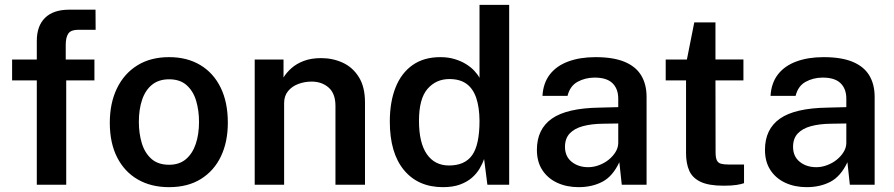

<svg xmlns="http://www.w3.org/2000/svg" viewBox="-20 -763 3694 793"><path d="M132 0V-431H30V-517H132V-594Q132 -656 166.2 -689.5Q200.5 -723 265.5 -723H374.5L375 -640H303Q273.5 -640 262.5 -624.8Q251.5 -609.5 251.5 -577V-517H370V-431H253.5V0Z M678 10Q604 10 549 -21.8Q494 -53.5 463.8 -113Q433.5 -172.5 433.5 -256Q433.5 -337 463 -398Q492.5 -459 547.2 -493Q602 -527 678.5 -527Q752.5 -527 807 -494.5Q861.5 -462 891.2 -401.5Q921 -341 921 -256Q921 -177.5 892.8 -117.8Q864.5 -58 810.2 -24Q756 10 678 10ZM678.5 -82.5Q720.5 -82.5 747.8 -105.5Q775 -128.5 788.5 -168.5Q802 -208.5 802 -259.5Q802 -307 790 -347Q778 -387 750.8 -411.2Q723.5 -435.5 678.5 -435.5Q636 -435.5 608.2 -413.2Q580.5 -391 567 -351.2Q553.5 -311.5 553.5 -259.5Q553.5 -212.5 565.5 -172.2Q577.5 -132 605 -107.2Q632.5 -82.5 678.5 -82.5Z M1032 0V-517H1151V-443Q1163 -463 1183.8 -481.5Q1204.5 -500 1235 -511.5Q1265.5 -523 1306.5 -523Q1354.5 -523 1395.8 -504Q1437 -485 1462.2 -444.5Q1487.5 -404 1487.5 -340V0H1365.5V-325.5Q1365.5 -376.5 1337.5 -401.2Q1309.5 -426 1267 -426Q1238 -426 1212 -416.2Q1186 -406.5 1169.8 -386.8Q1153.5 -367 1153.5 -337.5V0Z M1809.5 10Q1707 10 1648.5 -60.5Q1590 -131 1590 -261Q1590 -342 1613.8 -401.8Q1637.5 -461.5 1684 -494.2Q1730.5 -527 1798.5 -527Q1830.5 -527 1856.8 -519.2Q1883 -511.5 1903.5 -499Q1924 -486.5 1938.2 -471.5Q1952.5 -456.5 1960.5 -441.5V-743H2083V0H1993L1979.5 -106Q1973 -87.5 1961.2 -67.2Q1949.5 -47 1929.8 -29.5Q1910 -12 1880.5 -1Q1851 10 1809.5 10ZM1834.5 -79.5Q1900 -79.5 1930.2 -122.2Q1960.5 -165 1960.5 -264Q1960 -320.5 1946.8 -359Q1933.5 -397.5 1906.5 -417Q1879.5 -436.5 1836 -436.5Q1781 -436.5 1745.8 -396Q1710.5 -355.5 1710.5 -264Q1710.5 -173 1743 -126.2Q1775.5 -79.5 1834.5 -79.5Z M2370 10Q2320.5 10 2281.2 -8.2Q2242 -26.5 2219.8 -60.8Q2197.5 -95 2197.5 -144Q2197.5 -229.5 2259.2 -273Q2321 -316.5 2456 -318.5L2533.5 -320.5V-355.5Q2533.5 -396.5 2509.2 -419.8Q2485 -443 2434 -442.5Q2396 -442 2365 -424.8Q2334 -407.5 2324 -367H2220.5Q2223.5 -420 2251.2 -455.8Q2279 -491.5 2327.5 -509.2Q2376 -527 2439.5 -527Q2513.5 -527 2560 -507.5Q2606.5 -488 2628.5 -451.2Q2650.5 -414.5 2650.5 -362.5V0H2548L2538 -93Q2510.5 -34.5 2467.8 -12.2Q2425 10 2370 10ZM2409.5 -72.5Q2432 -72.5 2454 -80.8Q2476 -89 2493.8 -103.2Q2511.5 -117.5 2522.2 -135Q2533 -152.5 2533.5 -171.5V-253L2470 -252Q2423 -251.5 2387.8 -242Q2352.5 -232.5 2333 -211.8Q2313.5 -191 2313.5 -156.5Q2313.5 -117 2341 -94.8Q2368.5 -72.5 2409.5 -72.5Z M2968.5 4Q2907 4 2873.2 -12.2Q2839.5 -28.5 2826.5 -58.5Q2813.5 -88.5 2813.5 -130V-431H2729.5V-517H2817L2847.5 -670.5H2935V-517.5H3050.5V-431H2935L2935.5 -134.5Q2935.5 -111.5 2940.8 -100.8Q2946 -90 2957.8 -86.8Q2969.5 -83.5 2989 -83.5H3053V-6.5Q3042.5 -2.5 3022.2 0.8Q3002 4 2968.5 4Z M3312 10Q3262.5 10 3223.2 -8.2Q3184 -26.5 3161.8 -60.8Q3139.5 -95 3139.5 -144Q3139.5 -229.5 3201.2 -273Q3263 -316.5 3398 -318.5L3475.5 -320.5V-355.5Q3475.5 -396.5 3451.2 -419.8Q3427 -443 3376 -442.5Q3338 -442 3307 -424.8Q3276 -407.5 3266 -367H3162.5Q3165.5 -420 3193.2 -455.8Q3221 -491.5 3269.5 -509.2Q3318 -527 3381.5 -527Q3455.5 -527 3502 -507.5Q3548.5 -488 3570.5 -451.2Q3592.5 -414.5 3592.5 -362.5V0H3490L3480 -93Q3452.5 -34.5 3409.8 -12.2Q3367 10 3312 10ZM3351.5 -72.5Q3374 -72.5 3396 -80.8Q3418 -89 3435.8 -103.2Q3453.5 -117.5 3464.2 -135Q3475 -152.5 3475.5 -171.5V-253L3412 -252Q3365 -251.5 3329.8 -242Q3294.5 -232.5 3275 -211.8Q3255.5 -191 3255.5 -156.5Q3255.5 -117 3283 -94.8Q3310.5 -72.5 3351.5 -72.5Z"/></svg>

Font: Public Sans Thin SemiBold
Style: Regular
Weight: 600
Version: Version 2.001